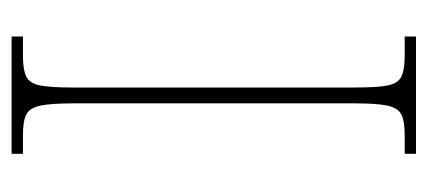

<svg xmlns="http://www.w3.org/2000/svg" viewBox="-228 -526 754 339"><g transform="rotate(90 149.5 -357.0)"><path d="M45 0V-20H79Q104 -20 116 -26Q128 -32 131.5 -51Q135 -70 135 -108V-606Q135 -645 131.5 -663.5Q128 -682 116 -688Q104 -694 79 -694H45V-714H252V-694H219Q194 -694 182.5 -688Q171 -682 167 -663.5Q163 -645 163 -606V-108Q163 -70 167 -51Q171 -32 182.5 -26Q194 -20 219 -20H252V0Z"/></g></svg>

Font: Noto Serif Ethiopic SemiCondensed Thin
Style: Regular
Weight: 100
Width: 4
Designer: Monotype Design Team
Foundry: Monotype Imaging Inc.
Version: Version 2.102; ttfautohint (v1.8.4.7-5d5b)